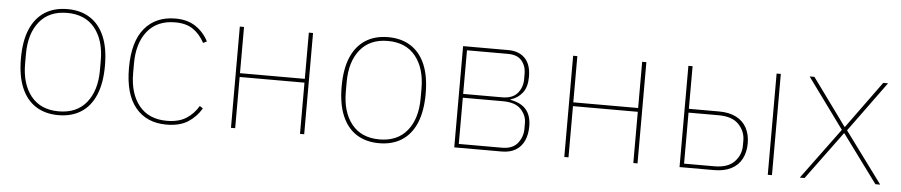

<svg xmlns="http://www.w3.org/2000/svg" viewBox="-36 -731 4484 956"><g transform="rotate(5 2205.5 -253.0)"><path d="M270 12Q204 12 157 -18Q110 -48 85 -107Q60 -166 60 -253Q60 -341 85 -399.5Q110 -458 157 -488Q204 -518 270 -518Q336 -518 383 -488Q430 -458 455 -399.5Q480 -341 480 -253Q480 -166 455 -107Q430 -48 383 -18Q336 12 270 12ZM270 -7Q360 -7 408.5 -67Q457 -127 457 -229V-277Q457 -379 408.5 -439Q360 -499 270 -499Q180 -499 131.5 -439Q83 -379 83 -277V-229Q83 -127 131.5 -67Q180 -7 270 -7Z M810 12Q711 12 655.5 -55Q600 -122 600 -253Q600 -384 655.5 -451Q711 -518 810 -518Q870 -518 911 -490.5Q952 -463 975 -418L957 -409Q933 -453 898.5 -476Q864 -499 810 -499Q720 -499 671.5 -439Q623 -379 623 -277V-229Q623 -127 671.5 -67Q720 -7 810 -7Q869 -7 906.5 -30.5Q944 -54 968 -95L984 -84Q959 -41 917.5 -14.5Q876 12 810 12Z M1132 0V-506H1153V-275H1477V-506H1498V0H1477V-256H1153V0Z M1873 12Q1807 12 1760 -18Q1713 -48 1688 -107Q1663 -166 1663 -253Q1663 -341 1688 -399.5Q1713 -458 1760 -488Q1807 -518 1873 -518Q1939 -518 1986 -488Q2033 -458 2058 -399.5Q2083 -341 2083 -253Q2083 -166 2058 -107Q2033 -48 1986 -18Q1939 12 1873 12ZM1873 -7Q1963 -7 2011.5 -67Q2060 -127 2060 -229V-277Q2060 -379 2011.5 -439Q1963 -499 1873 -499Q1783 -499 1734.5 -439Q1686 -379 1686 -277V-229Q1686 -127 1734.5 -67Q1783 -7 1873 -7Z M2248 0V-506H2474Q2527 -506 2557.5 -475Q2588 -444 2588 -382Q2588 -332 2566 -303Q2544 -274 2506 -262V-260Q2559 -251 2585 -220.5Q2611 -190 2611 -137Q2611 -96 2597 -65Q2583 -34 2555 -17Q2527 0 2485 0ZM2269 -19H2485Q2538 -19 2563 -50.5Q2588 -82 2588 -122V-152Q2588 -190 2559.5 -220Q2531 -250 2469 -250H2269ZM2269 -269H2464Q2516 -269 2540.5 -298.5Q2565 -328 2565 -367V-397Q2565 -434 2543 -460.5Q2521 -487 2474 -487H2269Z M2798 0V-506H2819V-275H3143V-506H3164V0H3143V-256H2819V0Z M3374 0V-506H3395V-293H3546Q3597 -293 3632 -275Q3667 -257 3684.5 -224Q3702 -191 3702 -147Q3702 -103 3684.5 -69.5Q3667 -36 3632 -18Q3597 0 3546 0ZM3395 -19H3546Q3614 -19 3646.5 -53.5Q3679 -88 3679 -133V-160Q3679 -205 3646.5 -239.5Q3614 -274 3546 -274H3395ZM3815 0V-506H3836V0Z M3975 0 4163 -255 3980 -506H4004L4175 -271H4177L4348 -506H4372L4189 -255L4377 0H4353L4177 -239H4175L3999 0Z"/></g></svg>

Font: IBM Plex Sans Thin
Style: Regular
Weight: 250
Designer: Mike Abbink, Paul van der Laan, Pieter van Rosmalen
Foundry: Bold Monday
Version: Version 3.201